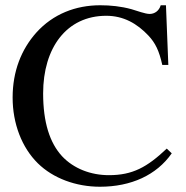

<svg xmlns="http://www.w3.org/2000/svg" viewBox="-20 -696 707 730"><path d="M614 -131C539 -60 484 -30 394 -30C325 -30 260 -55 216 -102C169 -153 144 -231 144 -341C144 -514 233 -636 384 -636C449 -636 501 -607 545 -560C570 -533 585 -504 597 -449H620L611 -676H591C585 -655 568 -643 549 -643C532 -643 501 -655 480 -661C440 -672 400 -676 361 -676C268 -676 182 -643 118 -572C61 -508 28 -425 28 -325C28 -226 63 -135 124 -75C182 -18 269 14 360 14C478 14 575 -30 633 -113Z"/></svg>

Font: XITS Math
Style: Regular
Weight: 400
Designer: MicroPress Inc., with final additions and corrections provided by Coen Hoffman, Elsevier (retired)
Version: Version 1.302